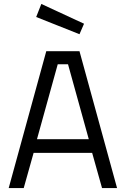

<svg xmlns="http://www.w3.org/2000/svg" viewBox="-20 -951 636 971"><path d="M24 0 214 -692H382L572 0H496L446 -178H150L100 0ZM272 -626 167 -247H429L324 -626ZM189 -931 405 -831 382 -778 163 -865Z"/></svg>

Font: Titillium Web[RUS by Daymarius]
Style: Regular
Weight: 400
Designer: Cyrillization by Daymarius
Foundry: Cyrillization by Daymarius
Version: Version 1.002 September 11, 2018